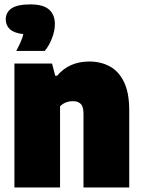

<svg xmlns="http://www.w3.org/2000/svg" viewBox="-20 -832 634 852"><path d="M44 0V-550H211L225 -496H233.5Q286.5 -559 376.5 -559Q427 -559 467 -537.5Q507 -516 530.2 -468.2Q553.5 -420.5 553.5 -341.5V0H350.5V-327Q350.5 -359.5 338 -371.2Q325.5 -383 304.5 -383Q268.5 -383 246.5 -360V0ZM52 -606Q77 -651.5 83.5 -680.5Q42 -685.5 23.8 -702.5Q5.5 -719.5 5.5 -746Q5.5 -777 31.2 -794.8Q57 -812.5 114.5 -812.5Q172 -812.5 197.8 -789.5Q223.5 -766.5 223.5 -725Q223.5 -695 210.5 -661.8Q197.5 -628.5 178.5 -606Z"/></svg>

Font: Encode Sans SmCnd Black
Style: Regular
Weight: 900
Width: 4
Designer: Multiple Designers
Foundry: Impallari Type
Version: Version 3.002; ttfautohint (v1.8.3) -l 8 -r 50 -G 200 -x 14 